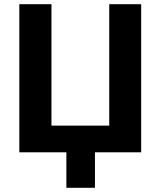

<svg xmlns="http://www.w3.org/2000/svg" viewBox="-20 -725 765 914"><path d="M296 169V0H72V-705H225V-127H500V-705H652V0H432V169Z"/></svg>

Font: Nunito Sans 10pt SemiCondensed ExtraBold
Style: Regular
Weight: 800
Width: 4
Designer: Vernon Adams
Foundry: Vernon Adams
Version: Version 3.101;gftools[0.9.27]